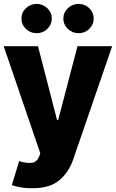

<svg xmlns="http://www.w3.org/2000/svg" viewBox="-22 -790 613 1014"><path d="M147.5 204.1Q116.2 204.6 88.1 199.7Q60.1 194.8 40.5 187.5L79.1 61L83 62Q119.6 73.2 146.2 69.8Q172.9 66.4 184.6 36.6L190.9 20L-2.4 -545.9H178.7L279.3 -156.2H285.2L387.2 -545.9H570.3L364.3 52.7Q341.8 119.1 291.3 161.9Q240.7 204.6 147.5 204.1ZM171.9 -614.7Q138.2 -614.7 114.7 -637.5Q91.3 -660.2 91.3 -691.9Q91.3 -724.1 114.7 -746.6Q138.2 -769 171.9 -769.5Q204.6 -769 228 -746.6Q251.5 -724.1 251.5 -691.9Q251.5 -660.2 228 -637.5Q204.6 -614.7 171.9 -614.7ZM393.6 -614.7Q359.9 -614.7 336.2 -637.5Q312.5 -660.2 312.5 -691.9Q312.5 -724.1 336.2 -746.6Q359.9 -769 393.6 -769.5Q426.3 -769 449.5 -746.6Q472.7 -724.1 472.7 -691.9Q472.7 -660.2 449.5 -637.5Q426.3 -614.7 393.6 -614.7Z"/></svg>

Font: Inter Tight ExtraBold
Style: Regular
Weight: 800
Designer: Rasmus Andersson
Foundry: rsms
Version: Version 3.004; ttfautohint (v1.8.4.7-5d5b)